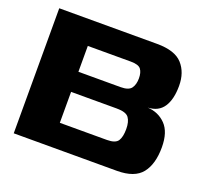

<svg xmlns="http://www.w3.org/2000/svg" viewBox="-116 -825 1075 974"><g transform="rotate(20 422.0 -337.5)"><path d="M46.5 -675H574.5Q671.5 -675 712 -630Q752.5 -585 752.5 -513Q752.5 -439.5 725.2 -398.5Q698 -357.5 640.5 -355Q699 -352 738 -312Q777 -272 777 -189.5Q777 -99.5 737.8 -49.8Q698.5 0 603 0H46.5ZM502.5 -130Q548 -130 561.8 -151.5Q575.5 -173 575.5 -215Q575.5 -254.5 560.2 -275.8Q545 -297 495 -297H248V-130ZM476 -405.5Q519 -405.5 533.5 -425.5Q548 -445.5 548 -479Q548 -510.5 535 -527.8Q522 -545 480.5 -545H248V-405.5Z"/></g></svg>

Font: Anybody Wide
Style: Bold
Weight: 700
Width: 7
Designer: Tyler Finck
Foundry: Etcetera Type Company
Version: Version 1.000; ttfautohint (v1.8)